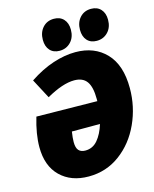

<svg xmlns="http://www.w3.org/2000/svg" viewBox="-138 -1042 923 1148"><g transform="rotate(-15 323.0 -467.5)"><path d="M640 -432Q640 -317 593 -214Q546 -111 461 -48Q376 15 267 15Q158 15 92 -49.5Q26 -114 26 -231Q26 -311 56 -412L432 -407V-420Q432 -495 407.5 -529Q383 -563 330 -563Q259 -563 157 -505L93 -626Q168 -676 241 -700Q314 -724 380 -724Q498 -724 569 -649.5Q640 -575 640 -432ZM412 -271H238Q232 -232 232 -207Q232 -171 246 -155.5Q260 -140 287 -140Q333 -140 363.5 -176Q394 -212 412 -271ZM212 -845Q212 -891 238.5 -920.5Q265 -950 308 -950Q346 -950 368 -926Q390 -902 390 -861Q390 -814 362.5 -785Q335 -756 293 -756Q255 -756 233.5 -780Q212 -804 212 -845ZM442 -845Q442 -891 468.5 -920.5Q495 -950 538 -950Q576 -950 598 -926Q620 -902 620 -861Q620 -814 592.5 -785Q565 -756 523 -756Q485 -756 463.5 -780Q442 -804 442 -845Z"/></g></svg>

Font: Bitter Pro Black
Style: Italic
Weight: 900
Italic angle: -9°
Designer: Sol Matas, and Bitter project Authors
Foundry: Sol Matas
Version: Version 1.010